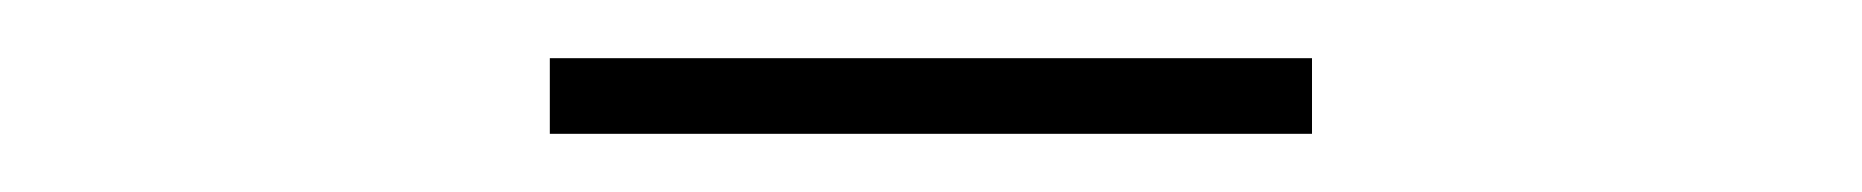

<svg xmlns="http://www.w3.org/2000/svg" viewBox="-20 -701 640 66"><path d="M169 -681H431V-655H169Z"/></svg>

Font: IBM Plex Serif ExtLt
Style: Regular
Weight: 200
Designer: Mike Abbink, Paul van der Laan, Pieter van Rosmalen
Foundry: Bold Monday
Version: Version 3.001